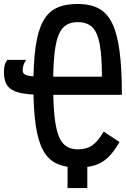

<svg xmlns="http://www.w3.org/2000/svg" viewBox="-20 -834 640 972"><path d="M322 118V0H290V-42H422V118ZM373 14Q309 14 266 -6.5Q223 -27 197.5 -74.5Q172 -122 160.5 -202Q149 -282 149 -400Q149 -518 160.5 -598Q172 -678 197.5 -725.5Q223 -773 266 -793.5Q309 -814 373 -814Q437 -814 480 -791Q523 -768 548.5 -715Q574 -662 585.5 -573.5Q597 -485 597 -354H197Q122 -354 79 -364.5Q36 -375 18 -399.5Q0 -424 0 -466Q0 -489 3.5 -503Q7 -517 17 -531H112Q102 -515 98.5 -503Q95 -491 95 -476Q95 -459 117 -452.5Q139 -446 197 -446H496Q496 -551 484.5 -611.5Q473 -672 446.5 -697Q420 -722 373 -722Q326 -722 299 -693.5Q272 -665 260.5 -596.5Q249 -528 249 -409Q249 -283 260.5 -211Q272 -139 299 -108.5Q326 -78 373 -78Q418 -78 446.5 -97.5Q475 -117 505 -168L585 -115Q557 -66 528 -38Q499 -10 462.5 2Q426 14 373 14Z"/></svg>

Font: Victor Mono
Style: Bold
Weight: 700
Monospace: yes
Designer: Rune Bjørnerås
Version: Version 1.561;gftools[0.9.30]